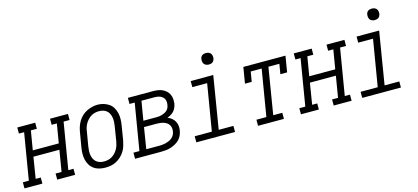

<svg xmlns="http://www.w3.org/2000/svg" viewBox="-90 -1201 3650 1677"><g transform="rotate(-15 1735.0 -362.0)"><path d="M-30 0V-55H24L94 -475H47V-530H209V-475H155L126 -302H361L390 -475H343V-530H505V-475H451L381 -55H428V0H266V-55H320L352 -247H117L86 -55H132V0Z M701 8Q673 8 646 1.5Q619 -5 597.5 -20.5Q576 -36 562.5 -58.5Q549 -81 543 -107Q537 -133 537.5 -161.5Q538 -190 543 -218L565 -348Q569 -373 577 -397.5Q585 -422 598.5 -444.5Q612 -467 632 -486Q652 -505 675.5 -516.5Q699 -528 724 -534.5Q749 -541 775 -541Q803 -541 829.5 -533Q856 -525 877.5 -510Q899 -495 912.5 -472Q926 -449 932 -423Q938 -397 937.5 -368.5Q937 -340 932 -312L911 -182Q906 -157 898.5 -132.5Q891 -108 877 -85.5Q863 -63 843 -44.5Q823 -26 799.5 -13.5Q776 -1 750.5 3.5Q725 8 701 8ZM702 -47Q720 -47 738.5 -51Q757 -55 774 -65Q791 -75 804.5 -89.5Q818 -104 827.5 -120.5Q837 -137 842.5 -155Q848 -173 851 -191L872 -321Q875 -341 876 -360.5Q877 -380 874 -398Q871 -416 863 -433Q855 -450 841 -461.5Q827 -473 809 -478Q791 -483 771 -483Q753 -483 734.5 -478.5Q716 -474 700 -464Q684 -454 670.5 -439.5Q657 -425 647.5 -408.5Q638 -392 632.5 -374.5Q627 -357 625 -339L603 -209Q600 -189 599 -170Q598 -151 601 -132.5Q604 -114 612 -97.5Q620 -81 633.5 -69.5Q647 -58 665 -52.5Q683 -47 702 -47Z M970 0V-55H1024L1094 -475H1047V-530H1272Q1294 -530 1316 -527Q1338 -524 1357 -515.5Q1376 -507 1391.5 -493Q1407 -479 1416 -460.5Q1425 -442 1427 -420Q1429 -398 1426 -376Q1423 -359 1416 -342Q1409 -325 1397 -311.5Q1385 -298 1369 -288.5Q1353 -279 1336 -273Q1356 -265 1372.5 -252Q1389 -239 1399.5 -220.5Q1410 -202 1412.5 -180Q1415 -158 1411 -136Q1407 -114 1397.5 -93Q1388 -72 1371 -55.5Q1354 -39 1333 -28Q1312 -17 1290.5 -10.5Q1269 -4 1247 -2Q1225 0 1203 0ZM1246 -302Q1258 -302 1271 -303.5Q1284 -305 1296.5 -309Q1309 -313 1321.5 -319.5Q1334 -326 1343.5 -335.5Q1353 -345 1358 -357.5Q1363 -370 1365 -383Q1369 -403 1364 -422Q1359 -441 1344.5 -453.5Q1330 -466 1311 -470.5Q1292 -475 1272 -475H1155L1126 -302ZM1203 -55Q1218 -55 1233.5 -56.5Q1249 -58 1264 -62Q1279 -66 1294 -72.5Q1309 -79 1321.5 -90Q1334 -101 1341.5 -115.5Q1349 -130 1351 -145Q1354 -161 1351.5 -176.5Q1349 -192 1341 -204.5Q1333 -217 1320.5 -225.5Q1308 -234 1293.5 -238.5Q1279 -243 1263.5 -245Q1248 -247 1232 -247H1117L1086 -55Z M1524 0V-55H1679L1749 -475H1615V-530H1819L1741 -55H1874V0ZM1806 -628Q1794 -628 1782.5 -632.5Q1771 -637 1764 -646Q1757 -655 1755 -667.5Q1753 -680 1755 -693Q1756 -701 1760.5 -709.5Q1765 -718 1772.5 -723Q1780 -728 1789 -730Q1798 -732 1806 -732Q1819 -732 1830.5 -727.5Q1842 -723 1849 -714Q1856 -705 1858 -692.5Q1860 -680 1858 -667Q1856 -659 1851.5 -650.5Q1847 -642 1839.5 -637Q1832 -632 1823.5 -630Q1815 -628 1806 -628Z M2082 0V-55H2172L2242 -475H2143L2128 -385H2067L2091 -530H2472L2448 -385H2387L2402 -475H2303L2234 -55H2316V0Z M2470 0V-55H2524L2594 -475H2547V-530H2709V-475H2655L2626 -302H2861L2890 -475H2843V-530H3005V-475H2951L2881 -55H2928V0H2766V-55H2820L2852 -247H2617L2586 -55H2632V0Z M3024 0V-55H3179L3249 -475H3115V-530H3319L3241 -55H3374V0ZM3306 -628Q3294 -628 3282.5 -632.5Q3271 -637 3264 -646Q3257 -655 3255 -667.5Q3253 -680 3255 -693Q3256 -701 3260.5 -709.5Q3265 -718 3272.5 -723Q3280 -728 3289 -730Q3298 -732 3306 -732Q3319 -732 3330.5 -727.5Q3342 -723 3349 -714Q3356 -705 3358 -692.5Q3360 -680 3358 -667Q3356 -659 3351.5 -650.5Q3347 -642 3339.5 -637Q3332 -632 3323.5 -630Q3315 -628 3306 -628Z"/></g></svg>

Font: Iosevka Slab Light Oblique
Style: Regular
Weight: 300
Italic angle: -9°
Monospace: yes
Designer: Belleve Invis
Foundry: Belleve Invis
Version: Version 11.1.1; ttfautohint (v1.8.3)